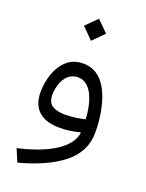

<svg xmlns="http://www.w3.org/2000/svg" viewBox="-164 -708 795 1049"><g transform="rotate(20 233.5 -183.0)"><path d="M223.6 -501 288.1 -565.4 223.6 -629.4 159.7 -565.4ZM343.3 -6.8C329.1 79.6 220.7 148.4 42.5 189L73.2 262.2C182.1 233.4 267.1 194.3 327.1 146C387.2 97.2 417.5 36.1 417.5 -37.6C417.5 -113.8 405.3 -194.8 376 -260.7C346.2 -326.7 298.8 -370.1 228.5 -370.1C190.9 -370.1 159.7 -359.4 134.8 -337.4C109.9 -315.4 91.3 -287.1 79.1 -252.4C66.9 -217.8 60.5 -181.2 60.5 -143.6C60.5 -41.5 123.5 4.4 225.1 4.4C268.1 4.4 307.6 -2.4 340.3 -11.7ZM343.3 -87.9C310.1 -80.1 271.5 -73.2 227.1 -73.2C196.3 -73.2 171.4 -79.1 153.3 -90.3C135.3 -101.6 126 -122.6 126 -152.8C126 -174.3 129.9 -195.8 137.2 -216.8C151.9 -258.8 181.2 -289.6 226.6 -289.6C311 -289.6 339.4 -172.4 343.3 -87.9Z"/></g></svg>

Font: Estedad Regular
Style: Regular
Weight: 400
Designer: Amin Abedi
Version: Version 7.3